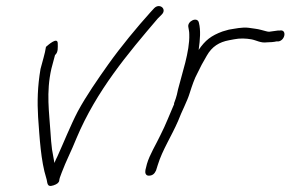

<svg xmlns="http://www.w3.org/2000/svg" viewBox="-20 -587 961 635"><path d="M114 -359C104 -300 103 -250 106 -200C111 -131 115 -55 133 2C138 16 133 34 157 26C169 22 175 17 176 10C176 5 179 -3 184 -16C199 -56 215 -85 233 -130C299 -287 403 -410 502 -526L515 -539C533 -557 508 -578 490 -560L478 -547C433 -497 380 -433 338 -374C304 -326 265 -270 237 -218C214 -174 190 -114 170 -70C166 -63 163 -55 160 -48L152 -93C150 -110 148 -129 147 -149C143 -214 132 -281 150 -360C154 -376 158 -390 162 -405C173 -414 171 -430 171 -443C171 -467 139 -438 132 -432C129 -410 120 -383 114 -359Z M461 -25C459 -15 462 -6 472 -6C484 -6 491 -12 496 -23L502 -42C517 -91 548 -138 569 -187C581 -219 599 -251 608 -281C615 -303 623 -327 633 -345L647 -373L664 -403C681 -433 705 -448 738 -454L754 -457C773 -461 794 -460 811 -457C828 -454 842 -444 863 -447C872 -447 887 -448 894 -450H901C924 -454 929 -491 905 -486H899C889 -484 880 -484 870 -482C866 -482 863 -483 859 -484L844 -488C837 -490 831 -491 824 -492L803 -495C781 -498 757 -492 737 -489L716 -483C678 -469 659 -454 637 -422C642 -457 644 -487 638 -511C634 -534 598 -517 603 -497C604 -488 606 -485 606 -473C608 -417 581 -341 569 -292L565 -274C563 -266 560 -257 557 -249C556 -247 555 -245 556 -243C541 -209 528 -174 511 -141C496 -109 475 -76 466 -45Z"/></svg>

Font: Stray Cat
Style: Obl
Weight: 400
Version: Version 1.0